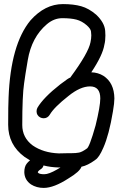

<svg xmlns="http://www.w3.org/2000/svg" viewBox="-20 -820 600 940"><path d="M268 -69 314 -70H330Q352 -70 367 -73Q382 -76 404 -92Q417 -96 448 -206Q471 -300 471 -338Q471 -397 421 -397Q373 -397 315 -350Q245 -295 224 -259Q213 -241 194 -241Q185 -241 177 -245Q159 -255 159 -275Q159 -284 163 -292Q192 -342 275 -407Q318 -440 324 -440L326 -443Q413 -561 423 -613Q427 -632 427 -647Q427 -653 425.5 -666Q424 -679 405 -696Q381 -717 354 -724Q327 -731 285 -731Q244 -731 209 -701Q135 -638 116 -526Q103 -450 98 -412Q89 -352 89 -208Q89 -146 140 -108Q192 -72 268 -69ZM379 -4Q371 20 316 53Q244 100 194 100Q159 100 132 83Q100 61 99 23Q99 -4 111 -19Q117 -27 127 -35Q113 -43 100 -52Q20 -111 20 -209Q20 -306 22 -343Q32 -602 129 -720Q200 -800 288 -800Q340 -800 377.5 -789.5Q415 -779 451 -748Q492 -709 495 -669L496 -646Q496 -620 491 -601Q483 -550 427 -466Q460 -465 486 -449Q539 -415 540 -338Q540 -316 533 -275Q514 -160 486 -97Q465 -48 446 -37L445 -36Q409 -10 380 -4ZM276 0H268Q228 -1 193 -10Q190 2 180 8Q165 18 165 24L166 25Q167 27 169 28Q177 33 197 33Q219 33 259 10Q268 5 276 0Z"/></svg>

Font: Bubblez Graffiti
Style: Regular
Weight: 400
Designer: GGBotNet
Foundry: GGBotNet
Version: 1.00